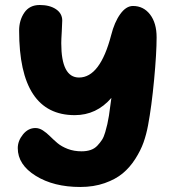

<svg xmlns="http://www.w3.org/2000/svg" viewBox="-20 -702 688 765"><path d="M299.8 43Q193.8 43 122.3 -1.5Q50.8 -45.9 50.8 -111.8Q50.8 -140.6 71.5 -166.3Q92.3 -191.9 121.1 -191.9Q136.2 -191.9 150.9 -182.4Q165.5 -172.9 179.2 -159.2Q192.9 -145.5 209 -131.8Q225.1 -118.2 250 -108.6Q274.9 -99.1 305.2 -99.1Q325.2 -99.1 341.1 -104.5Q356.9 -109.9 367.9 -121.6Q378.9 -133.3 386.5 -145Q394 -156.7 399.4 -175.8Q404.8 -194.8 407.7 -207.5Q410.6 -220.2 414.1 -241.2Q415 -245.6 423.8 -312Q364.7 -243.2 277.8 -243.2Q56.2 -243.2 56.2 -580.1Q56.2 -621.1 76.9 -651.6Q97.7 -682.1 138.2 -682.1Q178.2 -682.1 203.1 -665.3Q228 -648.4 228 -620.1Q228 -607.4 226.1 -576.2Q224.1 -544.9 224.1 -529.8Q224.1 -393.1 294.9 -393.1Q378.9 -393.1 422.9 -562Q436 -613.8 459.2 -646Q482.4 -678.2 509.8 -678.2Q551.8 -678.2 577.9 -644.3Q604 -610.4 604 -553.2Q604 -490.2 594 -384Q584 -277.8 569.8 -202.1Q563 -166 551.8 -134.3Q540.5 -102.5 519 -68.8Q497.6 -35.2 469.2 -11.5Q440.9 12.2 397.2 27.6Q353.5 43 299.8 43Z"/></svg>

Font: Shantell Sans Bouncy
Style: Regular
Weight: 800
Designer: Stephen Nixon, Anya Danilova, Shantell Martin
Foundry: Arrow Type
Version: Version 1.006;[9816181b4]